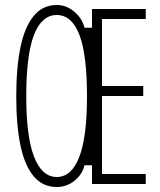

<svg xmlns="http://www.w3.org/2000/svg" viewBox="-20 -736 640 768"><path d="M85 -350Q85 -189 116.5 -108.5Q148 -28 207 -28Q266 -28 297 -108Q328 -188 328 -350Q328 -518 297.5 -597Q267 -676 207 -676Q147 -676 116 -596.5Q85 -517 85 -350ZM318 -625H348V-700H563V-660H388V-392H553V-352H388V-40H563V0H348V-75H318Q309 -38 278 -13Q247 12 207 12Q151 12 115 -30.5Q79 -73 62 -153.5Q45 -234 45 -350Q45 -466 62 -547.5Q79 -629 115 -672.5Q151 -716 207 -716Q246 -716 277.5 -689Q309 -662 318 -625Z"/></svg>

Font: Fliege Mono Thin
Style: Regular
Weight: 100
Version: Version 0.020;Glyphs 3.3 (3306)